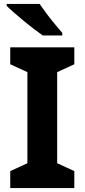

<svg xmlns="http://www.w3.org/2000/svg" viewBox="-20 -954 429 974"><path d="M357 0H32V-86L119 -126V-588L32 -628V-714H357V-628L270 -588V-126L357 -86ZM181 -934Q196 -912 216.5 -884.5Q237 -857 258.5 -831.5Q280 -806 296 -787V-774H197Q178 -787 152.5 -806.5Q127 -826 100.5 -848Q74 -870 51 -890Q28 -910 14 -924V-934Z"/></svg>

Font: RS Noto Sans
Style: Bold
Weight: 700
Designer: Monotype Design Team
Foundry: Monotype Imaging Inc.
Version: Version 3.10